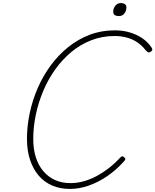

<svg xmlns="http://www.w3.org/2000/svg" viewBox="-20 -1213 1014 1253"><path d="M436 20Q372 20 320 -2.5Q268 -25 232 -67.5Q196 -110 176 -170Q156 -230 156 -307Q156 -390 174 -475Q192 -560 226.5 -639Q261 -718 311 -786Q361 -854 425 -905.5Q489 -957 565 -986Q641 -1015 730 -1015Q782 -1015 827 -1001.5Q872 -988 908.5 -963.5Q945 -939 970 -901Q976 -892 973 -885Q970 -878 959 -873Q951 -869 946 -872Q941 -875 930 -886Q906 -917 875 -937.5Q844 -958 807 -968Q770 -978 727 -978Q647 -978 576 -950.5Q505 -923 446.5 -874.5Q388 -826 341.5 -761.5Q295 -697 263 -621.5Q231 -546 214 -465.5Q197 -385 197 -306Q197 -239 214 -186Q231 -133 263 -95.5Q295 -58 339.5 -38Q384 -18 439 -18Q484 -18 526.5 -30Q569 -42 609.5 -63.5Q650 -85 689.5 -115.5Q729 -146 765 -185Q772 -192 777.5 -193Q783 -194 791 -186Q798 -180 798 -174.5Q798 -169 789 -160Q738 -103 680 -63.5Q622 -24 560 -2Q498 20 436 20ZM756 -1108Q739 -1108 729 -1114.5Q719 -1121 719 -1137Q719 -1159 733 -1176Q747 -1193 769 -1193Q785 -1193 795 -1186Q805 -1179 805 -1164Q805 -1143 792 -1125.5Q779 -1108 756 -1108Z"/></svg>

Font: Playwrite BE VLG Thin
Style: Regular
Weight: 250
Designer: Veronika Burian, José Scaglione
Foundry: TypeTogether
Version: Version 1.002